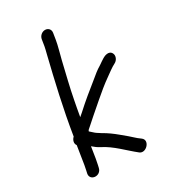

<svg xmlns="http://www.w3.org/2000/svg" viewBox="-178 -788 792 897"><g transform="rotate(-30 217.5 -339.5)"><path d="M176.5 -669 170.9 -634C169.4 -624.7 166 -612.2 161.8 -595.2C131.3 -469.6 100.6 -340.3 78.3 -200.9C66.5 -190.2 60.7 -172.2 70.7 -159.3L55.2 -61C53.9 -53.3 52.2 -44.6 50 -34.8L46.7 -19.8C46.6 -19.6 46.6 -19.3 46.5 -19C40.5 18.8 99.2 24.1 107.2 -16.9L110.4 -31.2C112.9 -42.1 114.7 -52 116.2 -61L125.7 -121.4C136.9 -111.5 149.4 -101.8 163.8 -94.7C217.1 -68.1 258.4 -21.7 306.2 16.2C334.3 38.5 380.1 -10.4 349.3 -33.4L332.5 -46.2C322.2 -54.6 312.1 -64.9 301.1 -74.1L267.6 -102C247.7 -118.6 223.7 -136.3 200.5 -149L179.3 -162.7C171.1 -167.9 162.4 -177.6 151.4 -186.7C154.4 -194.1 154.3 -193.1 170.7 -207.2C184.5 -219.1 196.7 -229.9 205.8 -238.3L267 -291.2C294.9 -315.3 325 -340.4 353.9 -360.7C377.1 -377 393.2 -390.3 415.9 -402.1C430.1 -409.6 439.7 -429.6 431.9 -444.9C420.4 -467.5 391.8 -454.9 382.9 -449.2L367.3 -439.2C360.4 -434.7 354.3 -429.6 348.9 -426.6C331.6 -416.7 311.2 -400.3 293.3 -385C251.8 -351.8 207.9 -316.3 168.3 -279.7L150.3 -264.2C150.5 -265.3 151 -268.3 151.2 -269.8C155.4 -296.2 160.8 -321.7 165.2 -345.7C177.4 -410.8 194.1 -474.8 208.5 -537.1C215 -564.9 227.4 -605.2 231.9 -634L237.5 -669C240.3 -686.6 227.8 -699.5 211.3 -699.5C194.1 -699.5 179.1 -685.7 176.5 -669Z"/></g></svg>

Font: CiSf OpenHand
Style: BdObl
Weight: 400
Foundry: Cannot Into Space Fonts
Version: Version 0.7892